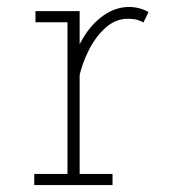

<svg xmlns="http://www.w3.org/2000/svg" viewBox="-20 -532 490 552"><path d="M180 -284Q180 -326 193.2 -366.5Q206.5 -407 230.2 -440Q254 -473 285.2 -492.5Q316.5 -512 352 -512Q364 -512 375 -509.5Q386 -507 394.5 -503.5Q403 -500 407 -497L392 -467Q388.5 -470.5 377.2 -474.2Q366 -478 347 -478Q312.5 -478 283.8 -452.5Q255 -427 234.8 -386.8Q214.5 -346.5 206 -303ZM209 -32H303.5V0H78.5V-32H174V-468H82V-500H209V-407Z"/></svg>

Font: League Mono Thin Condensed
Style: Regular
Weight: 100
Width: 1
Designer: Tyler Finck
Foundry: The League of Moveable Type / Tyler Finck
Version: Version 2.300;RELEASE